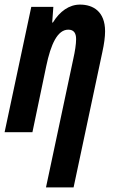

<svg xmlns="http://www.w3.org/2000/svg" viewBox="-27 -575 499 835"><path d="M292 -320 173 240H293L418 -348C426 -384 430 -415 430 -439C430 -525 378 -555 321 -555C274 -555 233 -526 203 -477H200L205 -545H109L-7 0H114L174 -287C194 -383 223 -446 270 -446C294 -446 304 -431 304 -405C304 -383 299 -351 292 -320Z"/></svg>

Font: Noto Sans ExtraCondensed
Style: Bold Italic
Weight: 700
Width: 2
Italic angle: -12°
Designer: Monotype Design Team
Foundry: Monotype Imaging Inc.
Version: Version 2.013